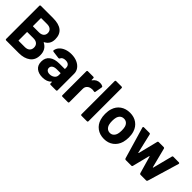

<svg xmlns="http://www.w3.org/2000/svg" viewBox="174 -1717 2741 2741"><g transform="rotate(45 1544.5 -346.0)"><path d="M477 -358Q571 -311 571 -196Q571 -99 505 -49.5Q439 0 332 0H78Q61 0 61 -17V-683Q61 -700 78 -700H324Q561 -700 561 -508Q561 -407 477 -366Q474 -365 474 -362.5Q474 -360 477 -358ZM202 -573V-419Q202 -413 208 -413H324Q371 -413 397 -435Q423 -457 423 -495Q423 -534 397 -556.5Q371 -579 324 -579H208Q202 -579 202 -573ZM430 -210Q430 -251 404 -274.5Q378 -298 331 -298H208Q202 -298 202 -292V-128Q202 -122 208 -122H332Q378 -122 404 -145.5Q430 -169 430 -210Z M1099 -351V-17Q1099 0 1082 0H975Q958 0 958 -17V-41Q958 -45 956 -45.5Q954 -46 951 -43Q905 8 814 8Q737 8 690 -30Q643 -68 643 -142Q643 -219 697 -261.5Q751 -304 851 -304H952Q958 -304 958 -310V-331Q958 -364 937.5 -382.5Q917 -401 878 -401Q848 -401 828.5 -391Q809 -381 802 -363Q796 -349 782 -350L671 -364Q663 -365 658.5 -368.5Q654 -372 655 -378Q660 -419 689.5 -452Q719 -485 767.5 -503.5Q816 -522 875 -522Q940 -522 991 -499.5Q1042 -477 1070.5 -438Q1099 -399 1099 -351ZM958 -179V-214Q958 -220 952 -220H881Q836 -220 810 -203Q784 -186 784 -155Q784 -128 803.5 -112.5Q823 -97 855 -97Q898 -97 928 -120Q958 -143 958 -179Z M1506 -509Q1518 -503 1515 -488L1496 -383Q1495 -374 1490.5 -372Q1486 -370 1476 -372Q1460 -376 1447 -376Q1440 -376 1424 -374Q1388 -371 1363 -347.5Q1338 -324 1338 -285V-17Q1338 0 1321 0H1214Q1197 0 1197 -17V-497Q1197 -514 1214 -514H1321Q1338 -514 1338 -497V-466Q1338 -462 1340 -461Q1342 -460 1345 -463Q1385 -521 1453 -521Q1485 -521 1506 -509Z M1582 -17V-683Q1582 -700 1599 -700H1706Q1723 -700 1723 -683V-17Q1723 0 1706 0H1599Q1582 0 1582 -17Z M1830 -156Q1816 -203 1816 -258Q1816 -319 1831 -364Q1854 -438 1913.5 -480Q1973 -522 2058 -522Q2140 -522 2198.5 -480Q2257 -438 2280 -365Q2295 -319 2295 -260Q2295 -208 2282 -159Q2259 -81 2199.5 -36.5Q2140 8 2057 8Q1972 8 1912 -36Q1852 -80 1830 -156ZM2145 -188Q2153 -215 2153 -258Q2153 -300 2145 -329Q2135 -363 2112 -382Q2089 -401 2055 -401Q2022 -401 1999 -382Q1976 -363 1966 -329Q1958 -300 1958 -258Q1958 -217 1966 -188Q1976 -153 1999.5 -133Q2023 -113 2057 -113Q2089 -113 2112 -133Q2135 -153 2145 -188Z M2472 -14 2331 -495Q2330 -497 2330 -501Q2330 -514 2345 -514H2455Q2471 -514 2474 -499L2543 -203Q2544 -199 2547 -199Q2550 -199 2551 -203L2625 -499Q2628 -514 2644 -514H2742Q2758 -514 2761 -499L2837 -202Q2838 -198 2841 -198Q2844 -198 2845 -202L2921 -499Q2924 -514 2940 -514L3050 -513Q3059 -513 3062.5 -507.5Q3066 -502 3064 -494L2921 -14Q2916 0 2902 0H2790Q2776 0 2771 -14L2696 -276Q2694 -280 2691.5 -280Q2689 -280 2688 -276L2622 -15Q2619 0 2603 0H2491Q2477 0 2472 -14Z"/></g></svg>

Font: Barlow
Style: Bold
Weight: 700
Designer: Jeremy Tribby
Foundry: Jeremy Tribby
Version: Version 1.101 August 23, 2024